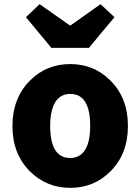

<svg xmlns="http://www.w3.org/2000/svg" viewBox="-20 -892 677 926"><path d="M319 14Q205 14 125 -65Q40 -149 40 -284Q40 -419 125 -504Q204 -583 319 -583Q433 -583 512 -504Q597 -420 597 -284.5Q597 -149 512 -65Q433 14 319 14ZM319 -130Q367 -130 392 -172Q415 -211 415 -284Q415 -439 319 -439Q270 -439 245 -397Q222 -356 222 -284Q222 -130 319 -130ZM228 -661 105 -809 171 -872 316 -770H321L465 -872L532 -809L470 -735L409 -661Z"/></svg>

Font: GenSekiGothic TW H
Style: Regular
Weight: 900
Version: Version 1.501;PS 1;hotconv 16.6.51;makeotf.lib2.5.65220